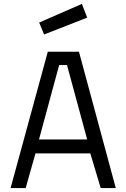

<svg xmlns="http://www.w3.org/2000/svg" viewBox="-20 -960 644 980"><path d="M34 0 224 -696H383L571 0H494L441 -177H161L111 0ZM282 -628 179 -248H425L322 -628ZM180 -845 398 -940 425 -870 205 -784Z"/></svg>

Font: TypoPRO Titillium Maps
Style: 400 wt
Weight: 400
Designer: Campivisivi
Foundry: Accademia di Belle Arti di Urbino and students of MA course of Visual design
Version: Version 001.001